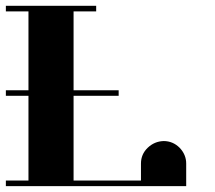

<svg xmlns="http://www.w3.org/2000/svg" viewBox="-20 -635 732 655"><path d="M0 0V-19H77.1V-308.1H0V-327.1H77.1V-596.2H0V-615.2H308.1V-596.2H231V-327.1H384.8V-308.1H231V-19H460.9V-77.1Q460.9 -108.9 483.9 -130.9Q506.8 -152.8 538.1 -153.8Q569.8 -153.8 592.8 -130.9Q615.2 -107.4 615.2 -77.1V0Z"/></svg>

Font: Hjet
Style: Regular
Weight: 400
Designer: T. Christopher White
Version: Version 1.2